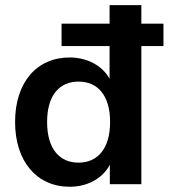

<svg xmlns="http://www.w3.org/2000/svg" viewBox="-20 -711 651 741"><path d="M249 9.8C329.4 9.8 395.1 -34.3 414.7 -102H403.9V0H525.5V-533.3H610.8V-619.6H525.5V-691.2H402.9V-619.6H217.6V-533.3H402.9V-382.4H413.7C393.1 -446.1 328.4 -489.2 249 -489.2C122.5 -489.2 38.2 -394.1 38.2 -240.2C38.2 -86.3 123.5 9.8 249 9.8ZM283.3 -83.3C209.8 -83.3 161.8 -136.3 161.8 -240.2C161.8 -344.1 209.8 -396.1 283.3 -396.1C355.9 -396.1 404.9 -344.1 404.9 -240.2C404.9 -136.3 355.9 -83.3 283.3 -83.3Z"/></svg>

Font: LL Pando Sans
Style: Bold
Weight: 700
Designer: Joshua Smith
Foundry: Joshua Smith
Version: Version 1.000;Glyphs 3.2.1 (3258)